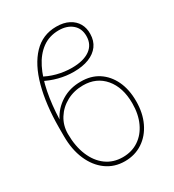

<svg xmlns="http://www.w3.org/2000/svg" viewBox="-185 -865 889 981"><g transform="rotate(-30 259.0 -374.5)"><path d="M268.6 -454.1Q327.6 -454.6 371.3 -426.3Q415 -397.9 439.5 -346.7Q463.9 -295.4 463.9 -226.6Q463.9 -156.2 438.2 -102.5Q412.6 -48.8 366.9 -18.6Q321.3 11.7 261.7 11.7Q200.2 11.7 153.6 -22Q106.9 -55.7 80.8 -116Q54.7 -176.3 54.7 -254.9V-305.7Q55.2 -441.4 82.8 -543.7Q110.4 -646 164.8 -702.9Q219.2 -759.8 299.8 -759.8Q343.3 -759.8 373.3 -744.1Q403.3 -728.5 418.5 -701.7Q433.6 -674.8 432.6 -640.6Q432.1 -600.6 411.6 -572.5Q391.1 -544.4 353.5 -529.5Q315.9 -514.6 263.7 -514.6Q219.7 -514.6 176 -525.9Q132.3 -537.1 89.8 -559.6L97.7 -582Q134.3 -560.1 178 -548.6Q221.7 -537.1 265.6 -537.1Q334 -537.1 372.1 -564.2Q410.2 -591.3 410.2 -641.6Q410.2 -686.5 380.1 -711.9Q350.1 -737.3 300.8 -737.3Q244.6 -736.8 203.9 -706.8Q163.1 -676.8 136.2 -623.3Q109.4 -569.8 95.2 -497.6Q81.1 -425.3 78.1 -340.8Q104 -392.6 154.1 -423.6Q204.1 -454.6 268.6 -454.1ZM268.6 -431.6Q214.8 -431.6 171.6 -408.2Q128.4 -384.8 103.3 -344.7Q78.1 -304.7 78.1 -254.9Q78.1 -182.1 101.1 -127.2Q124 -72.3 165.5 -42Q207 -11.7 262.7 -11.7Q316.4 -11.7 356.4 -38.6Q396.5 -65.4 418.9 -113.8Q441.4 -162.1 441.4 -226.6Q441.4 -320.3 394.3 -376Q347.2 -431.6 268.6 -431.6Z"/></g></svg>

Font: Inter 28pt Thin
Style: Regular
Weight: 250
Designer: Rasmus Andersson
Foundry: rsms
Version: Version 4.001;git-66647c0bb